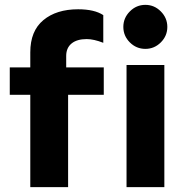

<svg xmlns="http://www.w3.org/2000/svg" viewBox="-20 -766 757 786"><path d="M299.8 -728Q366.7 -728 402.8 -704.1V-590.8Q363.8 -606 335 -606Q294.9 -606 272.9 -587.9Q251 -569.8 251 -537.1V-490.2H404.8V-377.9H258.8V0H104V-377.9H20V-490.2H104V-551.8Q104 -639.2 157.5 -683.6Q210.9 -728 299.8 -728ZM575.2 -746.1Q611.8 -746.1 638.4 -719.2Q665 -692.4 665 -655.8Q665 -619.1 638.4 -592.5Q611.8 -565.9 575.2 -565.9Q538.1 -565.9 511.5 -592.5Q484.9 -619.1 484.9 -655.8Q484.9 -692.4 511.5 -719.2Q538.1 -746.1 575.2 -746.1ZM498 0V-500H652.8V0Z"/></svg>

Font: Human Sans
Style: Bold
Weight: 700
Designer: Tim Radville
Foundry: Continuum
Version: Version 1.000;FEAKit 1.0